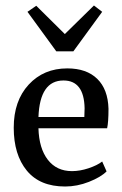

<svg xmlns="http://www.w3.org/2000/svg" viewBox="-20 -671 444 699"><path d="M217 8Q125 8 77.5 -50Q30 -108 30 -206Q30 -304 84.5 -363Q139 -422 225 -422Q295 -422 334 -384Q373 -346 375 -275Q375 -226 370 -204H120Q122 -131 154 -89.5Q186 -48 242 -48Q271 -48 302.5 -58.5Q334 -69 352 -83L368 -47Q347 -26 304 -9Q261 8 217 8ZM211 -378Q125 -378 120 -245H287Q287 -250 287.5 -261Q288 -272 288 -277Q286 -378 211 -378ZM185 -484 80 -628 112 -650 216 -547 322 -651 352 -628 247 -484Z"/></svg>

Font: Aikya Medium
Style: Regular
Weight: 500
Designer: Neelakash Kshetrimayum (Latin subset based on Merriweather by Eben Sorkin)
Foundry: Brand New Type
Version: Version 1.00 b005